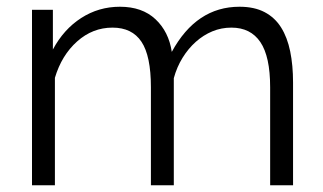

<svg xmlns="http://www.w3.org/2000/svg" viewBox="-20 -550 959 570"><path d="M850 0H782V-291Q782 -382 753 -425Q724 -468 667 -468Q637 -468 610.5 -457Q584 -446 561.5 -426Q539 -406 522 -378.5Q505 -351 496 -318V0H428V-291Q428 -384 400 -426Q372 -468 314 -468Q255 -468 209 -427Q163 -386 143 -319V0H75V-521H137V-403Q169 -463 221 -496.5Q273 -530 336 -530Q402 -530 441.5 -493Q481 -456 490 -396Q563 -530 691 -530Q735 -530 765.5 -514Q796 -498 814.5 -468.5Q833 -439 841.5 -397.5Q850 -356 850 -305Z"/></svg>

Font: PTCRaleway
Style: Regular
Weight: 400
Designer: Matt McInerney, Pablo Impallari, Rodrigo Fuenzalida
Foundry: Matt McInerney, Pablo Impallari, Rodrigo Fuenzalida
Version: Version 3.000g; ttfautohint (v1.5) -l 8 -r 28 -G 28 -x 14 -D